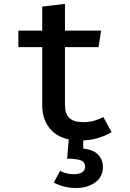

<svg xmlns="http://www.w3.org/2000/svg" viewBox="-20 -696 655 970"><path d="M543.6 -28.7Q513.8 -9.7 472.3 2.1Q430.8 13.8 385.6 13.8Q291.3 13.8 242.3 -35.1Q193.3 -84.1 193.3 -164.1V-457.9H72.8V-541.5H193.3V-662.6L308.2 -676.4V-541.5H490.8L477.9 -457.9H308.2V-165.1Q308.2 -121.5 330 -100.3Q351.8 -79 401.5 -79Q431.3 -79 456.2 -86.2Q481 -93.3 502.1 -104.6ZM409.7 145.6Q409.7 121 385.9 113.3Q362.1 105.6 319 105.6L329.7 -16.4H400.5V54.9Q452.3 60 476.2 85.9Q500 111.8 500 146.7Q500 197.9 460.5 225.9Q421 253.8 364.1 253.8Q331.3 253.8 301.8 245.9Q272.3 237.9 251.8 226.2L283.6 167.2Q315.4 184.1 351.3 184.1Q377.4 184.1 393.6 175.4Q409.7 166.7 409.7 145.6Z"/></svg>

Font: Fira Code Medium
Style: Regular
Weight: 500
Designer: Carrois Corporate, Edenspiekermann AG, Nikita Prokopov
Foundry: Carrois Corporate, Edenspiekermann AG, Nikita Prokopov
Version: Version 6.002